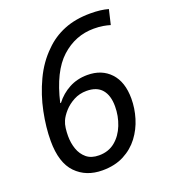

<svg xmlns="http://www.w3.org/2000/svg" viewBox="-135 -822 820 929"><g transform="rotate(-20 275.5 -357.0)"><path d="M234 10Q150 10 98 -43.5Q46 -97 46 -209Q46 -279 62 -357.5Q78 -436 112 -508.5Q146 -581 199 -632Q242 -676 301 -700Q360 -724 437 -724Q491 -724 529 -713L511 -637Q495 -642 474.5 -645.5Q454 -649 427 -649Q332 -649 259.5 -583Q187 -517 152 -366H156Q185 -404 227 -426.5Q269 -449 321 -449Q395 -449 439 -402Q483 -355 483 -269Q483 -219 468 -169.5Q453 -120 422.5 -79.5Q392 -39 345 -14.5Q298 10 234 10ZM243 -64Q292 -64 326 -92Q360 -120 378 -165.5Q396 -211 396 -261Q396 -317 370 -347.5Q344 -378 291 -378Q255 -378 225 -362Q195 -346 174.5 -323Q154 -300 145 -279Q138 -263 135.5 -243Q133 -223 133 -203Q133 -167 144 -135.5Q155 -104 179 -84Q203 -64 243 -64Z"/></g></svg>

Font: Noto IKEA Latin
Style: Italic
Weight: 400
Italic angle: -12°
Designer: Monotype Design Team
Foundry: Monotype Imaging Inc.
Version: Version 1.0